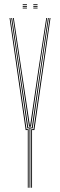

<svg xmlns="http://www.w3.org/2000/svg" viewBox="-20 -885 283 905"><path d="M119 0V-280H109L67.8 -564L33 -800H37L71.8 -564L113 -284H130L170.8 -564L206 -800H210L174.8 -564L134 -280H123V0ZM111 0V-272H101L25 -800H29L105 -276H115V0ZM127 0V-276H138L214 -800H218L142 -272H131V0ZM117 -288 76 -564 41 -800H45L80 -564L121 -292H122L162 -564L198 -800H202L166 -564L126 -288ZM137 -861V-865H157V-861ZM87 -845V-849H107V-845ZM87 -853V-857H107V-853ZM87 -861V-865H107V-861ZM137 -845V-849H157V-845ZM137 -853V-857H157V-853Z"/></svg>

Font: Big Shoulders Inline Display SC Thin
Style: Regular
Weight: 100
Designer: Patric King
Foundry: XO Type Co
Version: Version 2.002